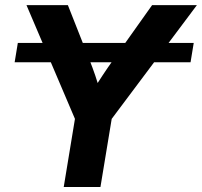

<svg xmlns="http://www.w3.org/2000/svg" viewBox="-20 -748 808 768"><path d="M754.9 -576.2 742.2 -499H38.6L51.3 -576.2ZM234.9 0 279.8 -272.5 85.9 -727.5H251.5L338.4 -507.3Q350.6 -476.6 361.1 -445.8Q371.6 -415 381.8 -381.3H349.1Q369.6 -415 389.9 -445.8Q410.2 -476.6 432.1 -507.3L588.4 -727.5H767.6L426.8 -272.5L381.8 0Z"/></svg>

Font: Inter 28pt
Style: Bold Italic
Weight: 700
Italic angle: -9.3988°
Designer: Rasmus Andersson
Foundry: rsms
Version: Version 4.001;git-66647c0bb